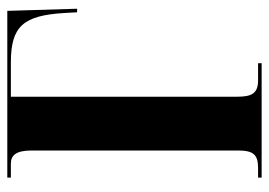

<svg xmlns="http://www.w3.org/2000/svg" viewBox="-128 -626 754 539"><g transform="rotate(-90 249.5 -357.0)"><path d="M20 0H341V-10H293C257 -10 247 -27 247 -68V-704H343C445 -704 475 -669 482 -554L484 -518H494L488 -714H20V-704H59C82 -704 96 -690 96 -646V-66C96 -23 84 -10 47 -10H20Z"/></g></svg>

Font: Noto Serif Display Condensed Extra
Style: Regular
Weight: 800
Width: 3
Designer: Monotype Design Team
Foundry: Monotype Imaging Inc.
Version: Version 1.900